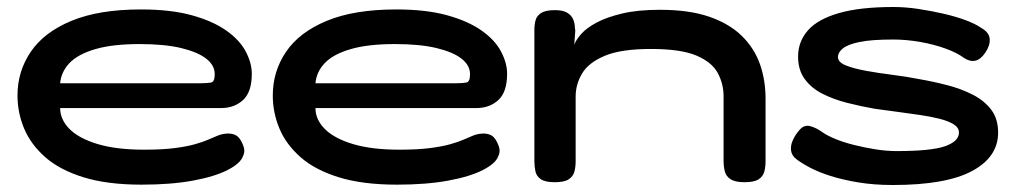

<svg xmlns="http://www.w3.org/2000/svg" viewBox="-20 -512 2904 549"><path d="M385 16Q287 16 219 -5Q151 -26 109.5 -62.5Q68 -99 49 -144.5Q30 -190 30 -239Q30 -308 68 -364Q106 -420 184.5 -452.5Q263 -485 383 -485Q468 -485 528 -468.5Q588 -452 626.5 -425Q665 -398 682.5 -365Q700 -332 700 -301Q700 -249 675 -226Q650 -203 612 -203H152Q152 -170 179 -143Q206 -116 259.5 -100Q313 -84 392 -84Q444 -84 479 -88.5Q514 -93 537 -99.5Q560 -106 575 -112.5Q590 -119 602 -124Q614 -129 628 -130Q641 -131 652 -126.5Q663 -122 671 -106Q678 -92 678.5 -83Q679 -74 675 -66Q668 -45 631 -26Q594 -7 531.5 4.5Q469 16 385 16ZM152 -274H556Q573 -274 583.5 -276Q594 -278 594 -300Q594 -325 570 -344Q546 -363 498.5 -374.5Q451 -386 379 -386Q302 -386 252.5 -371.5Q203 -357 179 -332Q155 -307 152 -274Z M1115 16Q1017 16 949 -5Q881 -26 839.5 -62.5Q798 -99 779 -144.5Q760 -190 760 -239Q760 -308 798 -364Q836 -420 914.5 -452.5Q993 -485 1113 -485Q1198 -485 1258 -468.5Q1318 -452 1356.5 -425Q1395 -398 1412.5 -365Q1430 -332 1430 -301Q1430 -249 1405 -226Q1380 -203 1342 -203H882Q882 -170 909 -143Q936 -116 989.5 -100Q1043 -84 1122 -84Q1174 -84 1209 -88.5Q1244 -93 1267 -99.5Q1290 -106 1305 -112.5Q1320 -119 1332 -124Q1344 -129 1358 -130Q1371 -131 1382 -126.5Q1393 -122 1401 -106Q1408 -92 1408.5 -83Q1409 -74 1405 -66Q1398 -45 1361 -26Q1324 -7 1261.5 4.5Q1199 16 1115 16ZM882 -274H1286Q1303 -274 1313.5 -276Q1324 -278 1324 -300Q1324 -325 1300 -344Q1276 -363 1228.5 -374.5Q1181 -386 1109 -386Q1032 -386 982.5 -371.5Q933 -357 909 -332Q885 -307 882 -274Z M1566 9Q1539 9 1526.5 0.5Q1514 -8 1511 -22Q1508 -36 1508 -52V-426Q1508 -442 1511.5 -454.5Q1515 -467 1527.5 -475Q1540 -483 1567 -483Q1590 -483 1602 -475.5Q1614 -468 1618.5 -457.5Q1623 -447 1623.5 -437.5Q1624 -428 1625 -425L1622 -384Q1627 -398 1642 -415Q1657 -432 1686 -447.5Q1715 -463 1759.5 -473.5Q1804 -484 1867 -484Q1951 -484 2008.5 -464Q2066 -444 2101.5 -409Q2137 -374 2153 -328.5Q2169 -283 2169 -230V-51Q2169 -35 2165.5 -21.5Q2162 -8 2149.5 0.5Q2137 9 2109 9Q2082 9 2069 0.5Q2056 -8 2052.5 -22Q2049 -36 2049 -52V-236Q2049 -272 2032.5 -303Q2016 -334 1971.5 -353Q1927 -372 1841 -372Q1756 -372 1709.5 -352.5Q1663 -333 1644.5 -302Q1626 -271 1626 -236V-51Q1626 -35 1622.5 -21.5Q1619 -8 1606.5 0.5Q1594 9 1566 9Z M2533 17Q2479 17 2434 9.5Q2389 2 2354.5 -9Q2320 -20 2295.5 -33Q2271 -46 2257 -57Q2244 -67 2242 -81Q2240 -95 2246.5 -110Q2253 -125 2264 -138Q2278 -156 2296 -151.5Q2314 -147 2333 -133Q2346 -124 2369 -114.5Q2392 -105 2422 -97.5Q2452 -90 2483.5 -85Q2515 -80 2544 -80Q2643 -80 2682.5 -94Q2722 -108 2722 -133Q2722 -147 2707 -156.5Q2692 -166 2666 -172.5Q2640 -179 2608.5 -183.5Q2577 -188 2544 -192.5Q2511 -197 2481 -201Q2441 -208 2402 -218Q2363 -228 2331.5 -244Q2300 -260 2281 -286Q2262 -312 2262 -350Q2262 -393 2290 -425Q2318 -457 2378.5 -474.5Q2439 -492 2535 -492Q2569 -492 2605.5 -486.5Q2642 -481 2677 -473Q2712 -465 2740.5 -454.5Q2769 -444 2786 -432Q2809 -419 2810 -400Q2811 -381 2797 -361Q2784 -342 2769 -338.5Q2754 -335 2737 -346Q2717 -361 2684 -373Q2651 -385 2611.5 -392Q2572 -399 2534 -399Q2472 -399 2438 -392Q2404 -385 2390 -373.5Q2376 -362 2376 -349Q2376 -334 2398.5 -325Q2421 -316 2456.5 -309.5Q2492 -303 2532 -298Q2572 -293 2607 -286Q2648 -279 2688.5 -268.5Q2729 -258 2762 -241Q2795 -224 2814.5 -198Q2834 -172 2834 -133Q2834 -63 2759.5 -23Q2685 17 2533 17Z"/></svg>

Font: Fredoka Expanded Medium
Style: Regular
Weight: 500
Width: 7
Designer: Ben Nathan
Foundry: Milena B. Brandão, Ben Nathan
Version: Version 2.001